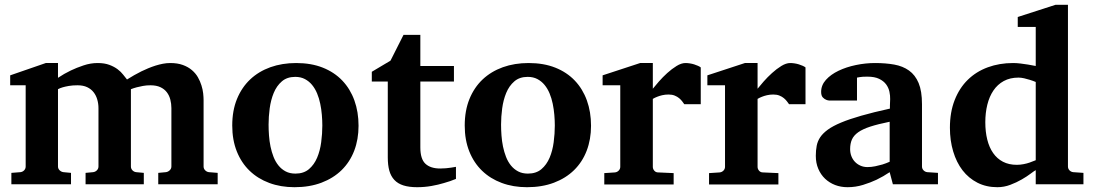

<svg xmlns="http://www.w3.org/2000/svg" viewBox="-20 -760 4515 792"><path d="M632.8 0V-46.9L664.1 -49.8Q672.9 -50.8 679.9 -57.4Q687 -64 687 -73.2V-314Q687 -332 682.6 -349.1Q678.2 -366.2 668.2 -379.4Q658.2 -392.6 641.6 -400.4Q625 -408.2 600.1 -408.2Q584 -408.2 569.6 -405.5Q555.2 -402.8 543.9 -399.9Q531.2 -396.5 520 -392.1V-73.2Q520 -64 526.4 -57.4Q532.7 -50.8 542 -49.8L573.2 -46.9V0H333V-46.9L363.8 -49.8Q373 -50.8 379.6 -57.4Q386.2 -64 386.2 -73.2V-314Q386.2 -332 381.3 -349.1Q376.5 -366.2 366.2 -379.4Q356 -392.6 339.6 -400.4Q323.2 -408.2 299.8 -408.2Q279.3 -408.2 263.9 -405.5Q248.5 -402.8 238.8 -399.9Q227.1 -396.5 219.2 -392.1V-73.2Q219.2 -64 226.1 -57.4Q232.9 -50.8 242.2 -49.8L272.9 -46.9V0H26.9V-46.9L64 -49.8Q73.2 -50.8 79.6 -57.4Q85.9 -64 85.9 -73.2V-408.2H22V-449.2L168.9 -500H219.2V-439Q244.6 -456.1 272 -469.2Q295.4 -480.5 324.5 -490.2Q353.5 -500 382.8 -500Q411.1 -500 431.2 -492.4Q451.2 -484.9 465.1 -474.4Q479 -463.9 488 -452.1Q497.1 -440.4 503.9 -432.1Q533.2 -450.7 563.5 -465.8Q576.7 -472.2 591.3 -478.3Q606 -484.4 621.3 -489.3Q636.7 -494.1 652.1 -497.1Q667.5 -500 682.1 -500Q712.4 -500 734.4 -491.9Q756.3 -483.9 771.7 -470.7Q787.1 -457.5 796.4 -441.2Q805.7 -424.8 811 -407.7Q816.4 -390.6 818.1 -374.8Q819.8 -358.9 819.8 -347.2V-73.2Q819.8 -64 826.4 -57.4Q833 -50.8 841.8 -49.8L877.9 -46.9V0Z M1309.6 -242.2Q1309.6 -263.2 1307.6 -286.4Q1305.7 -309.6 1301 -332Q1296.4 -354.5 1288.1 -374.5Q1279.8 -394.5 1267.3 -409.7Q1254.9 -424.8 1237.8 -433.8Q1220.7 -442.9 1197.8 -442.9Q1164.1 -442.9 1142.6 -424.3Q1121.1 -405.8 1109.1 -376.7Q1097.2 -347.7 1092.5 -313Q1087.9 -278.3 1087.9 -246.1Q1087.9 -224.6 1089.6 -201.2Q1091.3 -177.7 1095.9 -155.3Q1100.6 -132.8 1108.4 -112.8Q1116.2 -92.8 1128.7 -77.4Q1141.1 -62 1158.2 -53Q1175.3 -43.9 1198.7 -43.9Q1232.9 -43.9 1254.4 -62.3Q1275.9 -80.6 1288.1 -109.4Q1300.3 -138.2 1304.9 -173.3Q1309.6 -208.5 1309.6 -242.2ZM1459 -241.2Q1459 -185.1 1441.2 -138.4Q1423.3 -91.8 1389.2 -58.3Q1355 -24.9 1305.9 -6.3Q1256.8 12.2 1194.8 12.2Q1137.7 12.2 1090.6 -5.4Q1043.5 -22.9 1009.5 -55.7Q975.6 -88.4 956.8 -135.5Q938 -182.6 938 -242.2Q938 -303.7 957.5 -351.6Q977.1 -399.4 1012 -432.4Q1046.9 -465.3 1095.2 -482.7Q1143.6 -500 1201.7 -500Q1263.7 -500 1311.5 -481Q1359.4 -461.9 1392.1 -427.5Q1424.8 -393.1 1441.9 -345.7Q1459 -298.3 1459 -241.2Z M1860.8 -22Q1837.4 -12.2 1811 -4.9Q1788.6 2 1760 7.1Q1731.4 12.2 1700.7 12.2Q1667.5 12.2 1644.3 4.9Q1621.1 -2.4 1606.7 -17.8Q1592.3 -33.2 1585.9 -56.2Q1579.6 -79.1 1579.6 -110.8V-423.8H1513.7V-463.9L1590.8 -509.8L1644.5 -616.2H1713.9V-487.8H1852.5V-423.8H1713.9V-151.9Q1713.9 -104 1734.9 -84.5Q1755.9 -64.9 1795.9 -64.9Q1807.6 -64.9 1819.3 -65.9Q1831.1 -66.9 1840.3 -68.4Q1851.1 -69.8 1860.8 -71.8Z M2268.6 -242.2Q2268.6 -263.2 2266.6 -286.4Q2264.6 -309.6 2260 -332Q2255.4 -354.5 2247.1 -374.5Q2238.8 -394.5 2226.3 -409.7Q2213.9 -424.8 2196.8 -433.8Q2179.7 -442.9 2156.7 -442.9Q2123 -442.9 2101.6 -424.3Q2080.1 -405.8 2068.1 -376.7Q2056.2 -347.7 2051.5 -313Q2046.9 -278.3 2046.9 -246.1Q2046.9 -224.6 2048.6 -201.2Q2050.3 -177.7 2054.9 -155.3Q2059.6 -132.8 2067.4 -112.8Q2075.2 -92.8 2087.6 -77.4Q2100.1 -62 2117.2 -53Q2134.3 -43.9 2157.7 -43.9Q2191.9 -43.9 2213.4 -62.3Q2234.9 -80.6 2247.1 -109.4Q2259.3 -138.2 2263.9 -173.3Q2268.6 -208.5 2268.6 -242.2ZM2418 -241.2Q2418 -185.1 2400.1 -138.4Q2382.3 -91.8 2348.1 -58.3Q2314 -24.9 2264.9 -6.3Q2215.8 12.2 2153.8 12.2Q2096.7 12.2 2049.6 -5.4Q2002.4 -22.9 1968.5 -55.7Q1934.6 -88.4 1915.8 -135.5Q1897 -182.6 1897 -242.2Q1897 -303.7 1916.5 -351.6Q1936 -399.4 1970.9 -432.4Q2005.9 -465.3 2054.2 -482.7Q2102.5 -500 2160.6 -500Q2222.7 -500 2270.5 -481Q2318.4 -461.9 2351.1 -427.5Q2383.8 -393.1 2400.9 -345.7Q2418 -298.3 2418 -241.2Z M2802.7 -330.1Q2799.3 -335 2794.2 -341.8Q2789.1 -348.6 2781.5 -355Q2773.9 -361.3 2763.2 -365.7Q2752.4 -370.1 2737.8 -370.1Q2723.6 -370.1 2711.4 -367.2Q2699.2 -364.3 2690.9 -360.8Q2680.7 -356.9 2672.9 -352.1V-71.8Q2672.9 -63 2679 -55.9Q2685.1 -48.8 2694.8 -48.8L2758.8 -45.9V1H2472.7V-45.9L2516.6 -48.8Q2525.9 -49.8 2532.2 -56.4Q2538.6 -63 2538.6 -71.8V-408.2H2465.8V-449.2L2620.6 -500H2672.9V-394Q2682.1 -405.8 2698 -423.8Q2713.9 -441.9 2732.4 -458.7Q2751 -475.6 2770.8 -487.8Q2790.5 -500 2807.6 -500Q2816.4 -500 2825.7 -498.5Q2835 -497.1 2843.5 -494.4Q2852.1 -491.7 2859.1 -488.5Q2866.2 -485.4 2870.6 -481.9V-330.1Z M3234.9 -330.1Q3231.4 -335 3226.3 -341.8Q3221.2 -348.6 3213.6 -355Q3206.1 -361.3 3195.3 -365.7Q3184.6 -370.1 3169.9 -370.1Q3155.8 -370.1 3143.6 -367.2Q3131.3 -364.3 3123 -360.8Q3112.8 -356.9 3105 -352.1V-71.8Q3105 -63 3111.1 -55.9Q3117.2 -48.8 3127 -48.8L3190.9 -45.9V1H2904.8V-45.9L2948.7 -48.8Q2958 -49.8 2964.4 -56.4Q2970.7 -63 2970.7 -71.8V-408.2H2897.9V-449.2L3052.7 -500H3105V-394Q3114.3 -405.8 3130.1 -423.8Q3146 -441.9 3164.6 -458.7Q3183.1 -475.6 3202.9 -487.8Q3222.7 -500 3239.7 -500Q3248.5 -500 3257.8 -498.5Q3267.1 -497.1 3275.6 -494.4Q3284.2 -491.7 3291.3 -488.5Q3298.3 -485.4 3302.7 -481.9V-330.1Z M3663.1 0 3649.9 -49.8Q3624 -32.2 3595.7 -18.6Q3570.8 -6.8 3540 2.7Q3509.3 12.2 3476.1 12.2Q3448.7 12.2 3425 3.2Q3401.4 -5.9 3383.5 -22.7Q3365.7 -39.6 3355.5 -63.5Q3345.2 -87.4 3345.2 -117.2Q3345.2 -139.6 3348.9 -158.7Q3352.5 -177.7 3363.5 -194.1Q3374.5 -210.4 3395 -225.3Q3415.5 -240.2 3449.5 -254.4Q3483.4 -268.6 3532.7 -282.7Q3582 -296.9 3650.9 -312V-324.2Q3650.9 -331.5 3651.4 -337.4Q3651.4 -344.2 3651.9 -351.1Q3652.3 -365.2 3648.9 -381.6Q3645.5 -397.9 3635.3 -411.9Q3625 -425.8 3606.4 -434.8Q3587.9 -443.8 3558.1 -443.8Q3547.9 -443.8 3539.8 -443.4Q3531.7 -442.9 3526.4 -441.9Q3520 -440.9 3515.1 -439.9V-345.2H3412.1Q3399.4 -344.2 3389.6 -347.7Q3381.3 -350.6 3374.3 -357.9Q3367.2 -365.2 3367.2 -380.9Q3367.2 -408.7 3387 -430.7Q3406.7 -452.6 3438.7 -468Q3470.7 -483.4 3510.5 -491.7Q3550.3 -500 3589.8 -500Q3632.8 -500 3668.5 -493.7Q3704.1 -487.3 3729.7 -469Q3755.4 -450.7 3769.3 -417.5Q3783.2 -384.3 3783.2 -330.1V-73.2Q3783.2 -64 3789.6 -57.4Q3795.9 -50.8 3805.2 -49.8L3849.1 -46.9V0ZM3649.9 -257.8Q3601.6 -248 3570.1 -237.8Q3538.6 -227.5 3520 -214.4Q3501.5 -201.2 3494.1 -184.3Q3486.8 -167.5 3486.8 -145Q3486.8 -129.4 3491.9 -116Q3497.1 -102.5 3506.6 -92.5Q3516.1 -82.5 3529.3 -76.7Q3542.5 -70.8 3558.1 -70.8Q3574.2 -70.8 3590.6 -74.2Q3606.9 -77.6 3620.1 -81.5Q3635.7 -86.4 3649.9 -92.8Z M4252.4 -421.9Q4240.7 -426.8 4228 -430.7Q4217.3 -434.1 4204.8 -437Q4192.4 -439.9 4181.2 -439.9Q4146.5 -439.9 4120.6 -425.8Q4094.7 -411.6 4077.9 -386.7Q4061 -361.8 4052.7 -328.1Q4044.4 -294.4 4044.4 -255.9Q4044.4 -216.3 4052.5 -184.1Q4060.5 -151.9 4076.7 -128.7Q4092.8 -105.5 4117.2 -92.8Q4141.6 -80.1 4174.3 -80.1Q4188 -80.1 4201.9 -82.8Q4215.8 -85.4 4227.1 -89.4Q4240.2 -93.8 4252.4 -99.1ZM4252.4 0V-58.1Q4246.6 -55.2 4231.4 -43.7Q4216.3 -32.2 4194.8 -19.8Q4173.3 -7.3 4147.5 2.4Q4121.6 12.2 4094.2 12.2Q4048.3 12.2 4012 -6.3Q3975.6 -24.9 3950.4 -57.6Q3925.3 -90.3 3911.9 -135.3Q3898.4 -180.2 3898.4 -232.9Q3898.4 -297.4 3918 -347.2Q3937.5 -397 3972.2 -430.9Q4006.8 -464.8 4054.7 -482.4Q4102.5 -500 4159.2 -500Q4173.3 -500 4189.7 -498Q4206.1 -496.1 4220.2 -493.7Q4236.3 -491.2 4252.4 -487.8V-648.9H4178.2V-689.9L4334 -740.2H4385.3V-73.2Q4385.3 -64 4391.6 -57.4Q4397.9 -50.8 4407.2 -49.8L4449.2 -46.9V0Z"/></svg>

Font: Charis SIL Viet
Style: Bold
Weight: 700
Foundry: SIL International
Version: Version 5.000